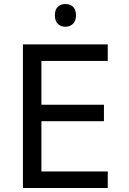

<svg xmlns="http://www.w3.org/2000/svg" viewBox="-20 -935 640 955"><path d="M94 -714H516V-632H186V-414H497V-332H186V-82H516V0H94ZM253 -859Q253 -887 267.5 -901Q282 -915 306 -915Q329 -915 343.5 -901Q358 -887 358 -859Q358 -831 343 -816.5Q328 -802 306 -802Q282 -802 267.5 -816.5Q253 -831 253 -859Z"/></svg>

Font: Noto Sans Mono UI
Style: Regular
Weight: 400
Monospace: yes
Designer: Monotype Design team
Foundry: Monotype Imaging Inc.
Version: Version 1.000